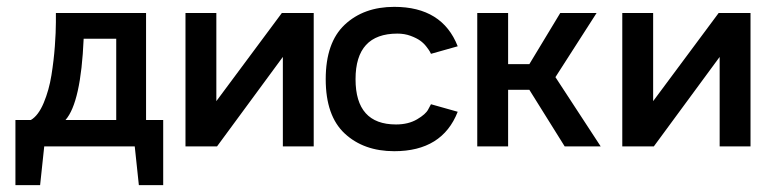

<svg xmlns="http://www.w3.org/2000/svg" viewBox="-20 -427 2259 560"><path d="M406 -77H456V113H385L373 0H109L97 113H25V-77H70Q92 -90 107.5 -127Q123 -164 130 -207.5Q137 -251 140 -292.5Q143 -334 143 -362V-389H406ZM319 -314H224Q216 -128 171 -77H319Z M802 -389H895V0H805V-261L613 0H521V-389H611V-132Z M1130 14Q1041 14 985.5 -37.5Q930 -89 930 -196Q930 -303 985.5 -355Q1041 -407 1130 -407Q1270 -407 1315 -292L1237 -270Q1236 -272 1234 -276Q1232 -280 1224 -290.5Q1216 -301 1205.5 -308.5Q1195 -316 1177.5 -322.5Q1160 -329 1139 -329Q1017 -329 1017 -196Q1017 -64 1135 -64Q1171 -64 1196.5 -79Q1222 -94 1229 -108L1237 -123L1315 -101Q1270 14 1130 14Z M1627 0 1524 -165H1462V0H1372V-389H1462V-240H1524L1614 -389H1720L1600 -202L1732 0Z M2076 -389H2169V0H2079V-261L1887 0H1795V-389H1885V-132Z"/></svg>

Font: MB Grotesk
Style: Regular
Weight: 400
Designer: Nawras Khrais
Foundry: Nawras Khrais
Version: Version 1.000;PS 001.000;hotconv 1.0.88;makeotf.lib2.5.64775